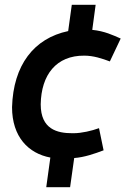

<svg xmlns="http://www.w3.org/2000/svg" viewBox="-20 -750 521 797"><path d="M330 -519C368 -519 404 -507 436 -495L481 -590C449 -604 414 -621 363 -626L377 -730H278L263 -621C121 -591 35 -480 30 -305C30 -182 98 -113 189 -96L172 27H271L288 -94C330 -97 373 -112 410 -126L391 -218C361 -207 319 -197 285 -197H280C218 -197 149 -213 149 -317C151 -440 214 -520 330 -519Z"/></svg>

Font: Cantarell
Style: BoldOblique
Weight: 700
Italic angle: -8°
Designer: Dave Crossland
Version: Version 0.024